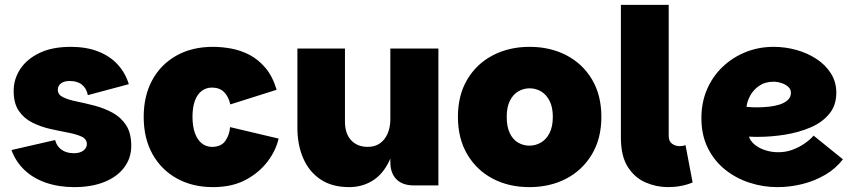

<svg xmlns="http://www.w3.org/2000/svg" viewBox="-20 -760 3489 787"><path d="M284 7Q221 7 168.5 -11Q116 -29 80 -63.5Q44 -98 27 -145L206 -186Q212 -161 232 -146.5Q252 -132 283 -132Q308 -132 322 -143Q336 -154 336 -169Q336 -190 314.5 -200Q293 -210 258.5 -216.5Q224 -223 186 -231.5Q148 -240 113.5 -257Q79 -274 57.5 -305Q36 -336 36 -387Q36 -436 63 -477Q90 -518 142 -543Q194 -568 270 -568Q334 -568 382.5 -549Q431 -530 462.5 -495.5Q494 -461 508 -415L340 -370Q335 -397 316.5 -412.5Q298 -428 266 -428Q242 -428 229.5 -418Q217 -408 217 -392Q217 -372 238.5 -361.5Q260 -351 294.5 -344Q329 -337 367.5 -327Q406 -317 440.5 -298.5Q475 -280 496.5 -247.5Q518 -215 518 -162Q518 -112 489 -73.5Q460 -35 407.5 -14Q355 7 284 7Z M853 7Q769 7 705 -28.5Q641 -64 605 -128.5Q569 -193 569 -281Q569 -367 604 -431.5Q639 -496 703 -532Q767 -568 853 -568Q889 -568 927.5 -561Q966 -554 1002 -535.5Q1038 -517 1067.5 -482.5Q1097 -448 1114 -392L924 -332Q917 -364 898.5 -382.5Q880 -401 849 -401Q825 -401 807 -387.5Q789 -374 779 -347.5Q769 -321 769 -281Q769 -242 779 -214.5Q789 -187 807 -172.5Q825 -158 849 -158Q887 -158 904 -183Q921 -208 923 -239L1122 -192Q1111 -143 1076.5 -97.5Q1042 -52 986.5 -22.5Q931 7 853 7Z M1580 -96V-561H1777V0H1676Q1630 0 1605 -25Q1580 -50 1580 -96ZM1411 7Q1341 7 1294 -24.5Q1247 -56 1223 -111Q1199 -166 1199 -236V-561H1394V-261Q1394 -212 1419.5 -185Q1445 -158 1487 -158Q1517 -158 1537.5 -172.5Q1558 -187 1569 -213Q1580 -239 1580 -271L1605 -242Q1602 -155 1575.5 -100Q1549 -45 1506.5 -19Q1464 7 1411 7Z M2150 7Q2066 7 2000 -27.5Q1934 -62 1895.5 -127Q1857 -192 1857 -281Q1857 -370 1895.5 -434.5Q1934 -499 2000.5 -533.5Q2067 -568 2151 -568Q2235 -568 2301.5 -533.5Q2368 -499 2406.5 -434.5Q2445 -370 2445 -281Q2445 -192 2406 -127Q2367 -62 2300.5 -27.5Q2234 7 2150 7ZM2150 -163Q2175 -163 2197 -175.5Q2219 -188 2232.5 -214.5Q2246 -241 2246 -281Q2246 -321 2232.5 -347Q2219 -373 2197.5 -385.5Q2176 -398 2151 -398Q2126 -398 2104.5 -385.5Q2083 -373 2070 -347Q2057 -321 2057 -281Q2057 -241 2069.5 -214.5Q2082 -188 2103.5 -175.5Q2125 -163 2150 -163Z M2525 -196V-740H2721V-203Q2721 -181 2734.5 -171Q2748 -161 2766 -161Q2779 -161 2790 -165L2819 -12Q2773 7 2718 7Q2671 7 2626.5 -12Q2582 -31 2553.5 -75.5Q2525 -120 2525 -196Z M3166 7Q3108 7 3052.5 -11Q2997 -29 2952.5 -64.5Q2908 -100 2881.5 -153Q2855 -206 2855 -276Q2855 -340 2878 -393.5Q2901 -447 2942 -486Q2983 -525 3036.5 -546.5Q3090 -568 3151 -568Q3198 -568 3243.5 -555.5Q3289 -543 3326.5 -518.5Q3364 -494 3386 -459Q3408 -424 3408 -380Q3408 -328 3379 -293Q3350 -258 3302 -237.5Q3254 -217 3197.5 -208Q3141 -199 3087 -199Q3081 -199 3074.5 -199Q3068 -199 3062 -199.5Q3056 -200 3050 -200Q3055 -183 3072.5 -168Q3090 -153 3116 -144.5Q3142 -136 3170 -136Q3201 -136 3228 -146Q3255 -156 3277.5 -171.5Q3300 -187 3315 -204L3435 -107Q3406 -69 3362.5 -43.5Q3319 -18 3268.5 -5.5Q3218 7 3166 7ZM3083 -320Q3106 -320 3130.5 -322.5Q3155 -325 3175.5 -331.5Q3196 -338 3209 -350Q3222 -362 3222 -380Q3222 -394 3211 -404Q3200 -414 3183.5 -419.5Q3167 -425 3150 -425Q3116 -425 3091.5 -408Q3067 -391 3054.5 -367Q3042 -343 3040 -322Q3047 -321 3059.5 -320.5Q3072 -320 3083 -320Z"/></svg>

Font: Parkinsans Light ExtraBold
Style: Regular
Weight: 800
Version: Version 1.000